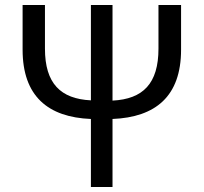

<svg xmlns="http://www.w3.org/2000/svg" viewBox="-20 -753 820 773"><path d="M346 0H433V-274C606 -281 709 -365 709 -553V-733H618V-557C618 -417 556 -354 433 -348V-733H346V-349C224 -355 161 -417 161 -557V-733H71V-553C71 -366 173 -281 346 -274Z"/></svg>

Font: Noto Sans CJK HK
Style: Regular
Weight: 400
Designer: Ryoko NISHIZUKA 西塚涼子 (kana, bopomofo & ideographs); Paul D. Hunt (Latin, Greek & Cyrillic); Sandoll Communications 산돌커뮤니
Foundry: Adobe
Version: Version 2.004;hotconv 1.0.118;makeotfexe 2.5.65603